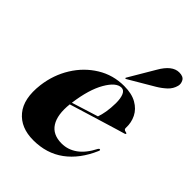

<svg xmlns="http://www.w3.org/2000/svg" viewBox="-203 -770 872 872"><g transform="rotate(45 233.0 -334.5)"><path d="M418.5 -166Q382 -81 320.5 -35.8Q259 9.5 174 9.5Q93 9.5 50.5 -41.8Q8 -93 20 -190.5Q29.5 -264.5 67 -325Q104.5 -385.5 162.8 -421.2Q221 -457 292 -457Q341 -457 372.5 -439Q404 -421 418.5 -391.8Q433 -362.5 431.5 -329Q430 -315.5 445.5 -314Q451.5 -313 451.5 -310Q452 -307 446 -305Q437.5 -302.5 408 -293.8Q378.5 -285 337.8 -272.5Q297 -260 254.2 -247Q211.5 -234 176 -223Q168 -150 193 -110.5Q218 -71 275.5 -71Q315.5 -71 349.5 -95.2Q383.5 -119.5 409.5 -170.5Q413.5 -176.5 417 -175.5Q422.5 -174.5 418.5 -166ZM288.5 -443Q255 -443 222.8 -387.5Q190.5 -332 177.5 -235Q210.5 -245.5 245.8 -256.5Q281 -267.5 305 -275Q311.5 -292.5 315.8 -317.8Q320 -343 320.5 -375Q320.5 -406.5 312.5 -424.8Q304.5 -443 288.5 -443ZM344 -613.5Q380.5 -677.5 425 -677.5Q451.5 -677.5 460 -662Q468.5 -646.5 464.5 -631Q458 -606 439 -588.2Q420 -570.5 396.5 -556.5L276 -485.5Q272 -483.5 270 -485.5Q269 -486.5 272 -491.5Z"/></g></svg>

Font: Fraunces 144pt S000
Style: Bold Italic
Weight: 700
Italic angle: -16°
Version: Version 1.000; ttfautohint (v1.8.3)